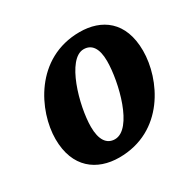

<svg xmlns="http://www.w3.org/2000/svg" viewBox="-127 -683 842 830"><g transform="rotate(-30 294.0 -268.0)"><path d="M244 10C466 10 563 -197 563 -339C563 -486 474 -546 365 -546C143 -546 44 -335 44 -197C44 -54 133 10 244 10ZM267 -68C226 -68 203 -102 203 -166C203 -271 260 -473 343 -473C383 -473 406 -442 406 -378C406 -274 355 -68 267 -68Z"/></g></svg>

Font: Noto Serif SemiCondensed Extra
Style: Italic
Weight: 800
Width: 4
Italic angle: -12°
Designer: Monotype Design Team
Foundry: Monotype Imaging Inc.
Version: Version 1.901